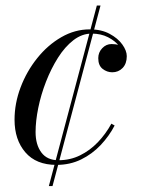

<svg xmlns="http://www.w3.org/2000/svg" viewBox="-20 -574 499 680"><path d="M180 10Q108 10 69.8 -34.5Q31.5 -79 31.5 -150Q31.5 -208 53 -264.8Q74.5 -321.5 111.8 -368Q149 -414.5 197 -442.2Q245 -470 298 -470Q339 -470 368.2 -454.2Q397.5 -438.5 413.2 -416.5Q429 -394.5 429 -375Q429 -348.5 414.2 -333.2Q399.5 -318 377.5 -318Q359 -318 343.5 -330Q328 -342 328 -368Q328 -388.5 342 -403.2Q356 -418 375 -418Q389.5 -418 401.5 -414.5Q413.5 -411 420.8 -401.8Q428 -392.5 428 -375H416.5Q416.5 -392 402 -410.8Q387.5 -429.5 362.5 -442.2Q337.5 -455 304.5 -455Q270.5 -455 240.2 -431.8Q210 -408.5 185.5 -369.8Q161 -331 143 -284.8Q125 -238.5 115.5 -191.8Q106 -145 106 -106.5Q106 -61.5 126.5 -34Q147 -6.5 187 -6.5Q228.5 -6.5 263.5 -23.8Q298.5 -41 326.5 -70.2Q354.5 -99.5 374.5 -136L386 -129.5Q366.5 -92 336.5 -60.2Q306.5 -28.5 267.2 -9.2Q228 10 180 10ZM153 85 323 -554.5H336L166 85Z"/></svg>

Font: Bodoni Moda 18pt
Style: Italic
Weight: 400
Italic angle: -13°
Designer: Owen Earl
Foundry: indestructible type
Version: Version 2.005